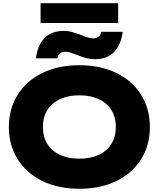

<svg xmlns="http://www.w3.org/2000/svg" viewBox="-20 -1180 1006 1217"><path d="M36.2 -375Q36.2 -491 92.2 -579.8Q148.1 -668.6 249.2 -717.6Q350.2 -766.6 483.1 -766.6Q615.9 -766.6 717 -717.6Q818.1 -668.6 874 -579.8Q930 -491 930 -375Q930 -259 874 -170.2Q818.1 -81.4 717 -32.4Q615.9 16.6 483.1 16.6Q350.2 16.6 249.2 -32.4Q148.1 -81.4 92.2 -170.2Q36.2 -259 36.2 -375ZM714.1 -375Q714.1 -436.9 686.2 -482.1Q658.2 -527.3 606.2 -551.5Q554.3 -575.8 483.1 -575.8Q411.9 -575.8 360 -551.5Q308 -527.3 280 -482.1Q252.1 -436.9 252.1 -375Q252.1 -313.1 280 -267.9Q308 -222.7 360 -198.5Q411.9 -174.2 483.1 -174.2Q554.3 -174.2 606.2 -198.5Q658.2 -222.7 686.2 -267.9Q714.1 -313.1 714.1 -375ZM386.1 -984.1Q412.7 -984.1 436.1 -977.4Q459.5 -970.7 498.4 -956.6Q522.8 -946.6 539.2 -941.7Q555.5 -936.9 569.9 -936.9Q591.6 -936.9 604.9 -947.5Q618.3 -958 621.9 -978.5H757.8Q746.5 -895.2 702.7 -849.9Q658.9 -804.6 579.1 -804.6Q551.8 -804.6 527.1 -811.5Q502.5 -818.3 466.4 -832.4Q444.6 -841.1 426.8 -846.5Q409 -851.8 395.3 -851.8Q373.6 -851.8 360.2 -841.2Q346.9 -830.7 343.2 -810.2H207.4Q218.3 -893.4 262.1 -938.8Q305.9 -984.1 386.1 -984.1ZM237.2 -1159.9H729V-1034.3H237.2Z"/></svg>

Font: Unbounded Variable
Style: Regular
Weight: 400
Designer: Luke Prowse, Jean-Baptiste Morizot, Fátima Lázaro, Florian Runge
Foundry: NaN
Version: Version 1.600;FEAKit 1.0